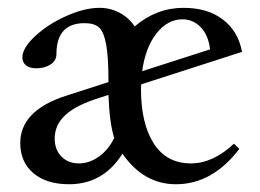

<svg xmlns="http://www.w3.org/2000/svg" viewBox="-20 -459 663 490"><path d="M156.2 11.2Q98.6 11.2 65.2 -17.1Q31.7 -45.4 31.7 -93.8Q31.7 -176.8 147.9 -214.4L256.8 -249.5V-252.4Q256.8 -314.9 250.7 -346.7Q244.6 -378.4 232.4 -389.2Q220.2 -399.9 195.8 -399.9Q124 -399.9 124 -320.8Q124 -304.2 108.9 -294.4Q93.8 -284.7 72.8 -284.7Q55.7 -284.7 46.4 -292.2Q37.1 -299.8 37.1 -312.5Q37.1 -336.4 69.6 -366.7Q102.1 -397 148.9 -418Q195.8 -439 233.9 -439Q261.7 -439 285.4 -426.3Q309.1 -413.6 323.7 -391.6Q379.4 -439 448.2 -439Q509.8 -439 548.8 -409.2Q587.9 -379.4 597.7 -326.7L340.3 -243.7Q339.8 -239.7 339.8 -231.9Q339.8 -144 372.3 -93Q404.8 -42 467.3 -42Q523.4 -42 577.1 -92.3L590.8 -79.1Q522 11.2 429.2 11.2Q346.2 11.2 292.5 -66.9Q243.7 11.2 156.2 11.2ZM445.8 -409.7Q407.7 -409.7 379.4 -373.8Q351.1 -337.9 342.8 -277.3L516.1 -333Q511.7 -369.6 492.2 -389.6Q472.7 -409.7 445.8 -409.7ZM119.6 -105.5Q119.6 -77.1 136.7 -59.6Q153.8 -42 181.6 -42Q208 -42 232.4 -59.3Q256.8 -76.7 271.5 -106.9Q259.3 -145 256.8 -216.8L231.4 -208.5Q173.8 -190.4 146.7 -165.3Q119.6 -140.1 119.6 -105.5Z"/></svg>

Font: Elstob 14pt Medium
Style: Regular
Weight: 500
Designer: Peter S. Baker
Version: Version 1.015